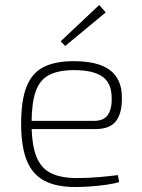

<svg xmlns="http://www.w3.org/2000/svg" viewBox="-20 -740 570 772"><path d="M276 -494Q374 -494 421.5 -458.5Q469 -423 470 -352Q472 -288 447.5 -254.5Q423 -221 364 -221H84V-254H358Q399 -254 415 -280Q431 -306 429 -350Q428 -407 391 -432.5Q354 -458 278 -458Q214 -458 176.5 -438Q139 -418 123 -371Q107 -324 107 -245Q107 -161 125.5 -112.5Q144 -64 184.5 -44Q225 -24 289 -24Q336 -24 379.5 -28Q423 -32 454 -36L459 -8Q441 -2 410 2.5Q379 7 345 9.5Q311 12 284 12Q206 12 158 -13.5Q110 -39 87.5 -95Q65 -151 65 -243Q65 -336 86.5 -391Q108 -446 154.5 -470Q201 -494 276 -494ZM379 -720 405 -690 242 -555 224 -574Z"/></svg>

Font: Exo 2 ExtraLight
Style: Regular
Weight: 250
Designer: Natanael Gama
Foundry: Natanael Gama
Version: Version 2.010